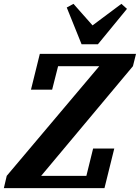

<svg xmlns="http://www.w3.org/2000/svg" viewBox="-54 -978 727 998"><path d="M-19 -64 462 -634H248L217 -512H107L153 -698H653L637 -634L160 -64H395L430 -206H540L489 0H-34ZM293 -939 328 -958 427 -846 577 -958 606 -932 455 -748H370Z"/></svg>

Font: IBM Plex Serif
Style: Bold Italic
Weight: 700
Italic angle: -14°
Designer: Mike Abbink, Paul van der Laan, Pieter van Rosmalen
Foundry: Bold Monday
Version: Version 3.001